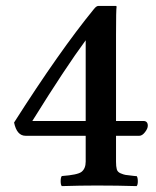

<svg xmlns="http://www.w3.org/2000/svg" viewBox="-20 -630 530 652"><path d="M271 -493.2Q203.1 -401.4 89.8 -219.2H271ZM466.8 -219.2Q481.9 -219.2 481.9 -203.1Q481.9 -193.4 472.4 -181.2Q462.9 -168.9 453.1 -168.9H374V-81.1Q374 -64.9 376.5 -55.4Q378.9 -45.9 389.4 -41.5Q399.9 -37.1 406 -36.1Q412.1 -35.2 434.1 -32.7Q440.9 -31.7 443.8 -32.2Q447.8 -28.3 448 -15.1Q448.2 -2 443.8 2Q379.9 0 308.1 0Q253.9 0 189.9 2Q186 -2 186 -14.9Q186 -27.8 189.9 -32.2Q243.7 -36.1 256.8 -46.4Q271 -57.6 271 -81.1V-168.9H66.9Q37.1 -168.9 27.8 -213.9Q182.6 -457 298.8 -599.1Q307.6 -610.4 314.9 -609.9H374L376 -607.9Q374 -599.1 374 -511.2V-219.2Z"/></svg>

Font: Linux Libertine
Style: Semibold
Weight: 600
Designer: Philipp H. Poll
Foundry: Philipp H. Poll
Version: Version 5.1.2 ; ttfautohint (v0.9)